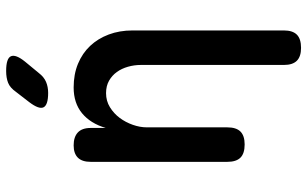

<svg xmlns="http://www.w3.org/2000/svg" viewBox="-212 -614 1023 640"><g transform="rotate(-90 300.0 -293.5)"><path d="M196 -316V-48Q196 -18 182 -4Q168 10 139 10Q109 10 95 -4Q81 -18 81 -48V-503Q81 -532 95 -546Q109 -560 136 -560Q164 -560 179 -546Q194 -532 194 -503V-453Q209 -504 243 -532Q277 -560 329 -560Q373 -560 408 -545.5Q443 -531 467.5 -505Q492 -479 505.5 -443Q519 -407 519 -364V141Q519 170 505 184Q491 198 461 198Q432 198 418 184Q404 170 404 141V-336Q404 -358 398 -379Q392 -400 380.5 -416Q369 -432 351.5 -442Q334 -452 310 -452Q284 -452 263 -439Q242 -426 227.5 -406.5Q213 -387 204.5 -363Q196 -339 196 -316ZM377 -676Q364 -659 347.5 -652Q331 -645 311 -645Q271 -645 263 -660Q255 -675 280 -708L314 -752Q328 -772 344.5 -778.5Q361 -785 384 -785Q426 -785 433 -769Q440 -753 415 -722Z"/></g></svg>

Font: Maple Mono NL SemiBold
Style: Regular
Weight: 600
Monospace: yes
Designer: subframe7536
Version: Version 7.000